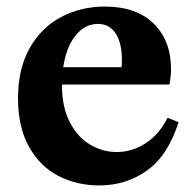

<svg xmlns="http://www.w3.org/2000/svg" viewBox="-20 -556 586 586"><path d="M300 -536Q396 -536 449 -484Q502 -432 502 -345Q502 -326 498 -300L496 -298H169Q169 -228 193.5 -182Q218 -136 256 -114Q294 -92 336 -92Q384 -92 425.5 -119.5Q467 -147 491 -196H493L525 -183Q492 -80 428 -35Q364 10 283 10Q215 10 158.5 -19Q102 -48 68.5 -108Q35 -168 35 -256Q35 -346 70.5 -409Q106 -472 166.5 -504Q227 -536 300 -536ZM351 -351Q352 -359 352 -374Q352 -425 333 -454Q314 -483 279 -483Q239 -483 210.5 -447.5Q182 -412 173 -351Z"/></svg>

Font: Minipax
Style: Bold
Weight: 600
Designer: Raphaël Ronot, Igor Stepanchenko (Cyrillic)
Foundry: steppetype
Version: Version 1.002